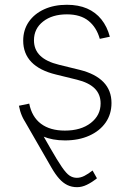

<svg xmlns="http://www.w3.org/2000/svg" viewBox="-20 -568 537 792"><path d="M107.9 -96.2Q157.2 -9.8 187 42.2Q216.8 94.2 235.1 120.8Q253.4 147.5 267.1 156.5Q280.8 165.5 296.9 165.5Q312.5 165.5 328.6 157.2Q344.7 148.9 361.8 135.3L379.9 167.5Q358.4 184.6 338.1 194.3Q317.9 204.1 297.9 204.1Q275.9 204.1 257.8 195.3Q239.7 186.5 224.1 168.9Q208.5 151.4 192.9 124.5L77.1 -76.7ZM248 11.2Q196.3 11.2 156.5 -5.6Q116.7 -22.5 91.6 -54.4Q66.4 -86.4 58.1 -131.8L100.6 -140.6Q111.3 -85.9 148.9 -57.6Q186.5 -29.3 247.6 -29.3Q314 -29.3 354.5 -60.8Q395 -92.3 395 -141.1Q395 -179.2 370.4 -203.4Q345.7 -227.5 297.4 -239.3L210.4 -260.7Q143.6 -276.9 109.6 -312Q75.7 -347.2 75.7 -400.4Q75.7 -444.3 98.6 -477.8Q121.6 -511.2 162.4 -529.8Q203.1 -548.3 255.9 -548.3Q303.2 -548.3 338.9 -533Q374.5 -517.6 398.2 -488Q421.9 -458.5 433.1 -416.5L391.6 -407.7Q378.4 -455.1 345.2 -481.9Q312 -508.8 255.9 -508.8Q195.3 -508.8 157.7 -479.2Q120.1 -449.7 120.1 -401.9Q120.1 -363.3 145.8 -338.4Q171.4 -313.5 223.6 -300.8L309.1 -279.8Q373.5 -263.7 406.7 -229.5Q439.9 -195.3 439.9 -143.1Q439.9 -97.2 415.8 -62.5Q391.6 -27.8 348.1 -8.3Q304.7 11.2 248 11.2Z"/></svg>

Font: Inter 17pt ExtraLight
Style: Regular
Weight: 250
Version: Version 4.001;git-66647c0bb